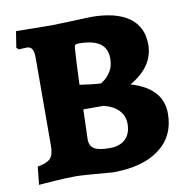

<svg xmlns="http://www.w3.org/2000/svg" viewBox="-76 -724 794 809"><g transform="rotate(-10 321.5 -319.5)"><path d="M27 9 35 -68Q76 -75 90.5 -91Q105 -107 105 -145L106 -521Q106 -547 99 -558.5Q92 -570 76 -570Q66 -570 56 -569Q46 -568 42 -568L33 -577L44 -646L195 -644Q236 -645 289 -647Q342 -649 364 -650Q471 -650 527 -610Q583 -570 583 -494Q583 -400 480 -341Q614 -302 614 -193Q614 -97 542.5 -43Q471 11 343 11Q215 0 187 0Q150 0 97 3.5Q44 7 27 9ZM357 -367Q357 -365 373 -377Q389 -389 402 -410.5Q415 -432 415 -464Q415 -507 385.5 -528Q356 -549 294 -549Q284 -549 280.5 -546Q277 -543 276 -533Q272 -483 268 -377Q279 -375 312 -371Q345 -367 357 -367ZM262 -145Q262 -116 281.5 -104Q301 -92 347 -92Q391 -92 415 -115Q439 -138 439 -180Q439 -214 417 -237.5Q395 -261 353 -272H266Z"/></g></svg>

Font: Alegreya SC ExtraBold
Style: Regular
Weight: 800
Designer: Juan Pablo del Peral
Foundry: Huerta Tipografica
Version: Version 2.007; ttfautohint (v1.6)